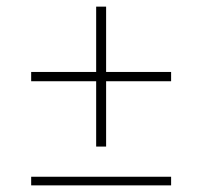

<svg xmlns="http://www.w3.org/2000/svg" viewBox="-20 -559 610 579"><path d="M300 -314V-117H270V-314H74V-342H270V-539H300V-342H496V-314ZM74 0V-26H496V0Z"/></svg>

Font: Chonburi
Style: Regular
Weight: 400
Designer: Thanarat Vachiruckul and Stawix Ruecha
Foundry: Cadson Demak & Katatrad
Version: Version 1.000